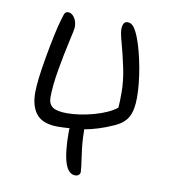

<svg xmlns="http://www.w3.org/2000/svg" viewBox="-76 -589 695 786"><g transform="rotate(10 271.5 -196.5)"><path d="M184.1 -53.2Q122.6 -53.2 95.7 -84.7Q68.8 -116.2 68.8 -174.8Q68.8 -224.6 87.4 -328.9Q106 -433.1 121.1 -484.9Q128.4 -512.2 133.3 -517.6Q138.2 -522 145 -522Q159.2 -522 170.7 -506.3Q182.1 -490.7 182.1 -464.8Q182.1 -458 170.2 -405.8Q158.2 -353.5 146 -284.2Q133.8 -214.8 133.8 -166Q133.8 -139.2 151.1 -126.5Q168.5 -113.8 210.9 -113.8Q261.7 -113.8 321.8 -130.1Q381.8 -146.5 415 -172.9Q417 -194.8 417 -235.8Q417 -284.7 405.5 -338.6Q394 -392.6 382.6 -433.6Q371.1 -474.6 371.1 -491.2Q371.1 -523.9 392.1 -523.9Q407.7 -523.9 418.7 -508.8Q429.7 -493.7 439.9 -466.8Q458 -418.5 470.5 -350.3Q482.9 -282.2 482.9 -226.1Q482.9 -173.8 466.8 -144.8Q450.7 -115.7 409.2 -98.1Q351.1 -71.8 292 -61Q293 -59.1 293 -49.8Q293 -9.3 301 45.7Q309.1 100.6 309.1 113.8Q309.1 120.6 303.7 125.7Q298.3 130.9 288.1 130.9Q231.9 130.9 231.9 -40Q231.9 -50.3 232.9 -55.2Q202.6 -53.2 184.1 -53.2Z"/></g></svg>

Font: Shantell Sans Irregular Bouncy
Style: Regular
Weight: 300
Designer: Stephen Nixon, Anya Danilova, Shantell Martin
Foundry: Arrow Type
Version: Version 1.006;[9816181b4]